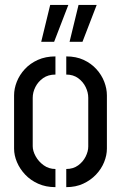

<svg xmlns="http://www.w3.org/2000/svg" viewBox="-20 -770 494 791"><path d="M266.6 -597.8 303.6 -749.8H378.4L319.8 -597.8ZM149.8 -597.8 186.8 -749.8H261.6L203 -597.8ZM208.4 1Q168.8 1 137.2 -13.2Q105.6 -27.4 83.6 -50.8Q61.6 -74.2 49.8 -102.2Q38 -130.2 38 -157.8V-377.2Q38 -404.8 49.2 -433.2Q60.4 -461.6 82.3 -485.3Q104.2 -509 136 -523.3Q167.8 -537.6 208.4 -537.6V-462.8Q178.4 -462.8 157.7 -448.2Q137 -433.6 125.9 -411.7Q114.8 -389.8 114.8 -367V-167.6Q114.8 -148.2 126.8 -126.3Q138.8 -104.4 160 -89.1Q181.2 -73.8 208.4 -73.8ZM253 1V-73.8Q281.4 -73.8 301.7 -88.5Q322 -103.2 332.8 -124.8Q343.6 -146.4 343.6 -166.4V-367Q343.6 -389.2 333 -411.1Q322.4 -433 302.1 -447.9Q281.8 -462.8 253 -462.8V-537.6Q293.6 -537.6 324.5 -523.3Q355.4 -509 377 -485.3Q398.6 -461.6 409.5 -433.2Q420.4 -404.8 420.4 -377.2V-157.8Q420.4 -130.2 408.9 -101.9Q397.4 -73.6 375.4 -50.5Q353.4 -27.4 322.7 -13.2Q292 1 253 1Z"/></svg>

Font: Stick No Bills ExtraLight
Style: Regular
Weight: 200
Designer: Kosala Senevirathne, Siva Puranthara, Lasantha Premarathna, Tharique Azeez
Foundry: mooniak
Version: Version 2.000